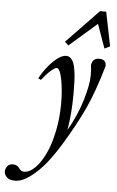

<svg xmlns="http://www.w3.org/2000/svg" viewBox="-166 -735 628 1030"><g transform="rotate(5 148.0 -220.0)"><path d="M177.2 -495.1 156.7 -512.7 330.1 -692.9H363.3L400.4 -509.3L371.1 -495.1L325.2 -624ZM-44.4 252.9Q-76.7 252.9 -90.3 238.3Q-104 223.6 -104 208.5Q-104 194.3 -93.8 180.4Q-83.5 166.5 -63.5 166.5Q-41 166.5 -28.3 184.6Q-17.6 200.7 -1.5 200.7Q28.8 200.7 58.8 170.4Q88.9 140.1 112.5 89.6Q136.2 39.1 150.9 -32.5Q165.5 -104 165.5 -181.2Q165.5 -253.4 154.1 -311.3Q142.6 -369.1 125.5 -369.1Q115.7 -369.1 93.5 -349.6Q71.3 -330.1 46.4 -297.9L31.2 -305.2Q62.5 -362.3 101.8 -400.1Q141.1 -438 170.4 -438Q185.1 -438 195.3 -428Q205.6 -418 211.7 -401.9Q217.8 -385.7 221.4 -358.9Q225.1 -332 226.1 -304.9Q227.1 -277.8 227.1 -238.8Q227.1 -129.9 211.4 -42.5Q259.8 -126 285.2 -210.9Q310.5 -295.9 310.5 -343.3Q310.5 -378.9 307.1 -399.4Q311.5 -438 348.6 -438Q385.7 -438 385.7 -402.8Q345.2 -261.2 302 -168.2Q258.8 -75.2 190.9 36.1Q155.3 94.2 118.4 140.4Q81.5 186.5 37.1 219.7Q-7.3 252.9 -44.4 252.9Z"/></g></svg>

Font: Elstob 14pt
Style: Italic
Weight: 400
Italic angle: -20°
Designer: Peter S. Baker
Version: Version 1.015